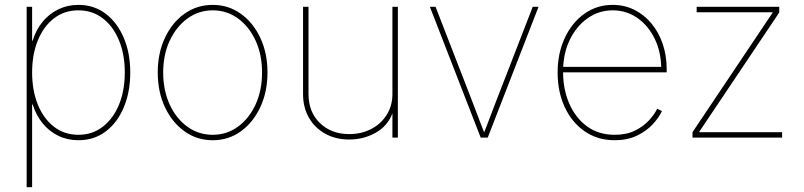

<svg xmlns="http://www.w3.org/2000/svg" viewBox="-20 -567 3311 791"><path d="M89.8 204.1V-539.1H112.3V-399.4H114.7Q127.9 -443.8 155.3 -477.1Q182.6 -510.3 220.5 -528.6Q258.3 -546.9 303.2 -546.9Q367.2 -546.9 415 -510.7Q462.9 -474.6 489.7 -411.6Q516.6 -348.6 516.6 -268.6Q516.6 -188 490 -124.8Q463.4 -61.5 415.5 -25.4Q367.7 10.7 303.2 10.7Q257.8 10.7 220.2 -7.6Q182.6 -25.9 155.5 -59.1Q128.4 -92.3 114.7 -136.7H112.3V204.1ZM303.2 -11.7Q360.8 -11.7 403.8 -45.2Q446.8 -78.6 470.5 -136.5Q494.1 -194.3 494.1 -268.6Q494.1 -342.3 470.5 -400.1Q446.8 -458 403.8 -491.2Q360.8 -524.4 303.2 -524.4Q245.1 -524.4 202.1 -491.2Q159.2 -458 135.7 -400.1Q112.3 -342.3 112.3 -268.6Q112.3 -194.3 135.7 -136.5Q159.2 -78.6 201.9 -45.2Q244.6 -11.7 303.2 -11.7Z M856.4 10.7Q791.5 10.7 740.2 -25.9Q689 -62.5 659.4 -125.7Q629.9 -189 629.9 -268.6Q629.9 -348.1 659.4 -411.1Q689 -474.1 740.2 -510.5Q791.5 -546.9 856.4 -546.9Q920.9 -546.9 971.9 -510.5Q1022.9 -474.1 1052.5 -410.9Q1082 -347.7 1082 -268.6Q1082 -189 1052.5 -125.7Q1022.9 -62.5 972.2 -25.9Q921.4 10.7 856.4 10.7ZM856.4 -11.7Q914.6 -11.7 960.4 -45.2Q1006.3 -78.6 1033 -136.7Q1059.6 -194.8 1059.6 -268.6Q1059.6 -341.8 1033 -399.7Q1006.3 -457.5 960.4 -491Q914.6 -524.4 856.4 -524.4Q798.3 -524.4 752.2 -490.7Q706.1 -457 679.2 -399.4Q652.3 -341.8 652.3 -268.6Q652.3 -194.8 679 -136.7Q705.6 -78.6 751.7 -45.2Q797.9 -11.7 856.4 -11.7Z M1418.9 7.8Q1363.3 7.8 1320.3 -15.9Q1277.3 -39.6 1252.9 -81.8Q1228.5 -124 1228.5 -179.7V-539.1H1251V-179.7Q1251 -105.5 1297.9 -60.1Q1344.7 -14.6 1418.9 -14.6Q1469.7 -14.6 1510 -35.9Q1550.3 -57.1 1573.5 -94.5Q1596.7 -131.8 1596.7 -179.7V-539.1H1619.1V0H1596.7V-117.2H1602.5Q1585 -54.7 1533.2 -23.4Q1481.4 7.8 1418.9 7.8Z M1960.4 0 1751 -539.1H1774.4L1919.9 -164.1Q1934.6 -127 1948.5 -89.4Q1962.4 -51.8 1977.5 -14.6H1971.7Q1986.8 -51.8 2000.7 -89.4Q2014.6 -127 2029.3 -164.1L2174.8 -539.1H2198.7L1989.3 0Z M2512.2 10.7Q2441.9 10.7 2388.9 -25.9Q2335.9 -62.5 2306.6 -125.7Q2277.3 -189 2277.3 -268.6Q2277.3 -347.7 2306.9 -410.9Q2336.4 -474.1 2387.7 -510.5Q2439 -546.9 2503.9 -546.9Q2552.2 -546.9 2592.8 -526.9Q2633.3 -506.8 2663.3 -470.9Q2693.4 -435.1 2710 -386.7Q2726.6 -338.4 2726.6 -281.7V-269H2289.1V-291.5H2713.9L2704.1 -283.2Q2704.1 -351.1 2678 -405.8Q2651.9 -460.4 2606.7 -492.4Q2561.5 -524.4 2503.9 -524.4Q2446.8 -524.4 2400.4 -491.5Q2354 -458.5 2326.9 -401.9Q2299.8 -345.2 2299.8 -273.4V-270.5Q2299.8 -199.2 2325.2 -140.4Q2350.6 -81.5 2398.2 -46.6Q2445.8 -11.7 2512.2 -11.7Q2561.5 -11.7 2596.7 -29.3Q2631.8 -46.9 2654.5 -72Q2677.2 -97.2 2687.5 -119.1L2707 -109.4Q2694.8 -82.5 2668.9 -54.7Q2643.1 -26.9 2604 -8.1Q2564.9 10.7 2512.2 10.7Z M2833 0V-22.5L3162.6 -514.2V-516.6H2850.1V-539.1H3190.4V-515.6L2861.3 -24.9V-22.5H3202.1V0Z"/></svg>

Font: Inter 18pt Thin
Style: Regular
Weight: 250
Designer: Rasmus Andersson
Foundry: rsms
Version: Version 4.001;git-66647c0bb